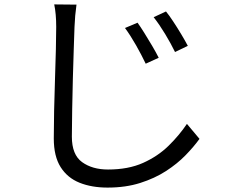

<svg xmlns="http://www.w3.org/2000/svg" viewBox="-20 -793 1040 871"><path d="M604 -690Q617 -672 634.5 -644Q652 -616 670 -585.5Q688 -555 700 -531L641 -504Q622 -544 597 -588Q572 -632 547 -666ZM733 -741Q747 -724 765.5 -696Q784 -668 802 -638Q820 -608 832 -585L774 -557Q755 -596 729 -639Q703 -682 677 -715ZM327 -772Q320 -723 318 -671Q317 -629 314.5 -567.5Q312 -506 310.5 -436Q309 -366 307.5 -297.5Q306 -229 306 -173Q306 -91 352.5 -57.5Q399 -24 470 -24Q562 -24 629 -54Q696 -84 744.5 -131.5Q793 -179 828 -231L885 -163Q859 -127 821.5 -88.5Q784 -50 733 -17Q682 16 616 37Q550 58 468 58Q396 58 341 36Q286 14 255 -35Q224 -84 224 -165Q224 -221 225.5 -291.5Q227 -362 229.5 -434.5Q232 -507 233.5 -569.5Q235 -632 235 -671Q235 -730 226 -773Z"/></svg>

Font: Chiron Sans HK TT
Style: Regular
Weight: 400
Designer: Ryoko NISHIZUKA 西塚涼子 (kana, bopomofo & ideographs); Paul D. Hunt (Latin, Greek & Cyrillic); Sandoll Communications 산돌커뮤니
Foundry: Adobe
Version: Version 2.022;hotconv 1.0.109;makeotfexe 2.5.65596